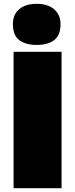

<svg xmlns="http://www.w3.org/2000/svg" viewBox="-20 -984 393 1004"><path d="M51 0Q51 -55.5 51 -108.2Q51 -161 51 -229V-474Q51 -545.5 51 -600.5Q51 -655.5 51 -713H302Q302 -655.5 302 -600.5Q302 -545.5 302 -474V-229Q302 -161 302 -108.2Q302 -55.5 302 0ZM171.5 -749Q114 -749 80.8 -774.2Q47.5 -799.5 47.5 -858Q47.5 -908.5 80.8 -936.2Q114 -964 172.5 -964Q230.5 -964 263.5 -935Q296.5 -906 296.5 -858Q296.5 -799.5 263.2 -774.2Q230 -749 171.5 -749Z"/></svg>

Font: Commissioner Thin Black
Style: Regular
Weight: 900
Version: Version 1.000